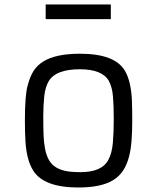

<svg xmlns="http://www.w3.org/2000/svg" viewBox="-20 -832 706 862"><path d="M91.8 -289.1Q91.8 -399.9 103 -443.8Q114.3 -487.8 130.6 -513.4Q147 -539.1 174.8 -556.2Q230.5 -590.8 339.4 -590.8Q496.6 -590.8 541.5 -513.2Q568.4 -466.3 572.3 -380.9Q573.7 -340.3 573.7 -291.5Q573.7 -242.7 570.6 -200.4Q567.4 -158.2 558.1 -124.5Q548.8 -90.8 532.2 -65.7Q515.6 -40.5 488.3 -23.4Q434.6 9.8 331.5 9.8Q177.2 9.8 128.9 -66.4Q99.1 -113.8 94.2 -199.2Q91.8 -240.2 91.8 -289.1ZM468.8 -468.3Q439.5 -521 338.4 -521Q231.4 -521 199.2 -468.3Q183.1 -441.4 178.7 -399.9Q174.3 -358.4 174.3 -309.6Q174.3 -260.7 175.5 -226.8Q176.8 -192.9 181.9 -165.8Q187 -138.7 197 -118.7Q207 -98.6 224.6 -85.4Q242.2 -72.3 268.8 -65.7Q295.4 -59.1 341.6 -59.1Q387.7 -59.1 419.2 -72.3Q450.7 -85.4 466.6 -114.5Q482.4 -143.6 486.6 -189.9Q490.7 -236.3 490.7 -297.9Q490.7 -359.4 487.1 -400.4Q483.4 -441.4 468.8 -468.3ZM185.1 -812H477.5V-746.1H185.1Z"/></svg>

Font: Armata
Style: Regular
Weight: 400
Designer: Viktoriya Grabowska
Foundry: Viktoriya Grabowska
Version: Version 1.003